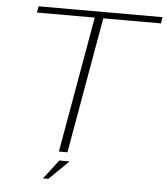

<svg xmlns="http://www.w3.org/2000/svg" viewBox="-56 -725 789 907"><g transform="rotate(5 339.0 -271.0)"><path d="M245.5 0 359 -645H85L90 -675H678L672.5 -645H399.5L286 0ZM181.7 132.9 251.2 42.1H299.6L207.3 132.9Z"/></g></svg>

Font: Anybody ExtraExpanded ExtraLight
Style: Italic
Weight: 200
Width: 8
Italic angle: -10°
Designer: Tyler Finck
Foundry: Etcetera Type Company
Version: Version 1.010; ttfautohint (v1.8.3) -l 8 -r 50 -G 200 -x 14 